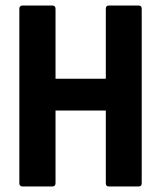

<svg xmlns="http://www.w3.org/2000/svg" viewBox="-20 -675 584 695"><path d="M62 0Q50 0 50 -12V-643Q50 -655 62 -655H169Q181 -655 181 -643V-390H363V-643Q363 -655 374 -655H482Q493 -655 493 -643V-12Q493 0 482 0H374Q363 0 363 -12V-275H181V-12Q181 0 169 0Z"/></svg>

Font: Sofia Sans Condensed ExtraBold
Style: Regular
Weight: 800
Designer: Botio Nikoltchev, Ani Petrova
Foundry: lettersoup
Version: Version 4.101